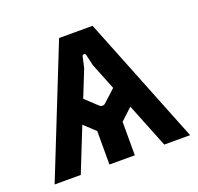

<svg xmlns="http://www.w3.org/2000/svg" viewBox="-95 -607 735 711"><g transform="rotate(-20 272.0 -252.0)"><path d="M5 0H108L177 -173L221 -132V0H321V-132L367 -175L437 0H539L338 -504H206ZM213 -262 255 -367 265 -411C267 -418 277 -418 279 -411L289 -367L331 -262L283 -218C277 -212 266 -212 260 -218Z"/></g></svg>

Font: Finlandica Medium
Style: Regular
Weight: 500
Designer: Niklas Ekholm, Juho Hiilivirta, Jaakko Suomalainen
Foundry: Helsinki Type Studio
Version: Version 2.000;Glyphs 3.2 (3202)